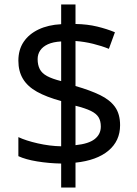

<svg xmlns="http://www.w3.org/2000/svg" viewBox="-20 -779 612 857"><path d="M253 -49Q198 -50 146 -58.5Q94 -67 62 -82V-167Q96 -151 149 -139Q202 -127 253 -126V-328Q187 -346 145 -369.5Q103 -393 82.5 -427Q62 -461 62 -508Q62 -557 85.5 -592Q109 -627 152 -647.5Q195 -668 253 -671V-759H317V-672Q370 -671 413.5 -660.5Q457 -650 493 -635L466 -561Q434 -574 395.5 -583.5Q357 -593 317 -596V-395Q383 -376 427 -354.5Q471 -333 493.5 -301.5Q516 -270 516 -220Q516 -150 464 -106.5Q412 -63 317 -53V58H253ZM317 -131Q376 -137 403 -158.5Q430 -180 430 -214Q430 -239 420 -255.5Q410 -272 385.5 -284Q361 -296 317 -307ZM253 -594Q217 -592 194 -581.5Q171 -571 159.5 -554Q148 -537 148 -515Q148 -489 157.5 -470.5Q167 -452 190 -439.5Q213 -427 253 -417Z"/></svg>

Font: uguzrati05
Style: Book
Weight: 400
Designer: Jelle Bosma - Monotype Design Team, Universal Thirst
Foundry: Monotype Imaging Inc.
Version: Version 2.106